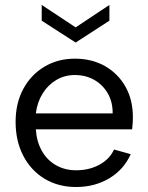

<svg xmlns="http://www.w3.org/2000/svg" viewBox="-20 -742 594 769"><path d="M285 7Q213.3 7 158.6 -26Q104 -59 73.3 -118Q42.5 -177 42.5 -254.3Q42.5 -328.3 73 -385.3Q103.5 -442.3 157.4 -474.6Q211.3 -507 279.8 -507Q348.2 -507 400.5 -477.3Q452.7 -447.5 482.5 -394.9Q512.2 -342.3 512.2 -273.1Q512.2 -262.3 511.5 -249.7Q510.7 -237.1 509.2 -223.9H123.5Q126.8 -174.8 147.7 -137.7Q168.6 -100.6 204.2 -80.3Q239.9 -60 285 -60Q337.3 -60 378.4 -82.4Q419.4 -104.9 436.7 -143.2L503.5 -124.5Q476.2 -63 417.9 -28Q359.5 7 285 7ZM123.5 -287.9H431.2Q431.7 -332.8 412 -367.5Q392.2 -402.1 357.9 -421.8Q323.6 -441.5 279.8 -441.5Q238.9 -441.5 205.5 -421.7Q172.1 -401.9 150.7 -367.4Q129.3 -333 123.5 -287.9ZM283 -571.6 147.1 -659.1V-722.2L283 -632.4L418.2 -722.2V-659.1Z"/></svg>

Font: Envelope Sans Variable
Style: Regular
Weight: 500
Designer: Andreas Rasmussen / Norman Anderson
Foundry: mail.de GmbH
Version: Version 1.150